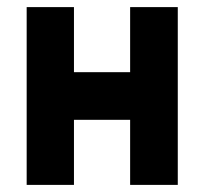

<svg xmlns="http://www.w3.org/2000/svg" viewBox="-20 -520 574 540"><path d="M55 0H188V-183H346V0H480V-500H346V-317H188V-500H55Z"/></svg>

Font: Unageo
Style: Bold
Weight: 700
Designer: Richard Sepsi
Foundry: Richard Sepsi
Version: Version 2.000